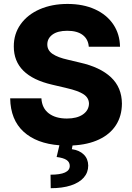

<svg xmlns="http://www.w3.org/2000/svg" viewBox="-20 -737 678 985"><path d="M325.2 -579.1Q275.9 -579.1 249.3 -559.6Q222.7 -540 222.7 -508.8Q222.7 -478.5 250 -460.2Q277.3 -441.9 328.1 -430.7L389.6 -416Q494.1 -392.6 549.6 -340.3Q605 -288.1 605.5 -205.1Q605 -142.1 575 -95.2Q544.9 -48.3 488 -21.5Q431.2 5.4 352.1 9.3L348.6 28.3Q387.2 33.7 409.7 55.7Q432.1 77.6 432.6 112.3Q432.6 147.9 409.7 174.1Q386.7 200.2 343.5 214.4Q300.3 228.5 240.2 228.5L239.3 159.2Q337.9 159.2 337.9 114.3Q337.9 94.7 321.5 83.7Q305.2 72.8 270.5 68.4L284.7 8.3Q167.5 -0.5 100.8 -61.5Q34.2 -122.6 32.2 -232.4H192.4Q195.3 -182.1 230.2 -155.5Q265.1 -128.9 323.2 -128.9Q375 -128.9 405.3 -149.9Q435.5 -170.9 436.5 -205.1Q436 -235.4 408.7 -253.4Q381.3 -271.5 321.3 -285.2L247.1 -302.7Q50.8 -348.1 50.8 -498Q50.3 -562.5 85.7 -612.3Q121.1 -662.1 183.8 -689.5Q246.6 -716.8 326.2 -716.8Q406.7 -716.8 467.3 -689.2Q527.8 -661.6 561.3 -611.8Q594.7 -562 595.7 -497.1H435.5Q432.6 -536.1 404.3 -557.6Q376 -579.1 325.2 -579.1Z"/></svg>

Font: Pretendard Std ExtraBold
Style: Regular
Weight: 800
Designer: Base glyphs from Inter by Rasmus Andersson; Hangeul glyphs from Noto Sans CJK(Source Han Sans) by Jang Soo-young and Kan
Foundry: Kil Hyung-jin
Version: Version 1.309